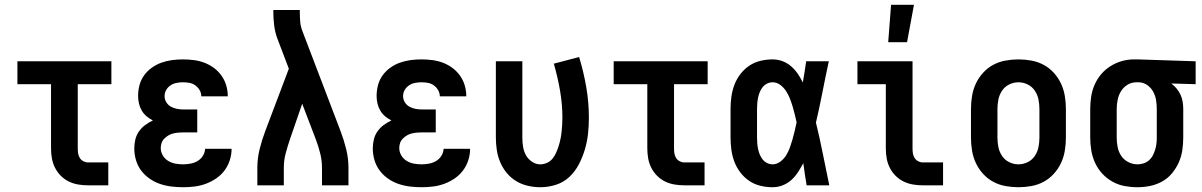

<svg xmlns="http://www.w3.org/2000/svg" viewBox="-20 -777 5040 805"><path d="M349 0Q328 0 307.5 -3.5Q287 -7 268.5 -16Q250 -25 235 -40Q220 -55 210.5 -74Q201 -93 197.5 -113.5Q194 -134 194 -155V-424H53V-520H447V-424H306V-155Q306 -144 307.5 -134Q309 -124 314.5 -115Q320 -106 329.5 -101Q339 -96 349 -96H434V0Z M748 8Q723 8 698.5 5Q674 2 650.5 -6Q627 -14 606.5 -28.5Q586 -43 571.5 -62.5Q557 -82 550 -106Q543 -130 543 -155Q543 -174 547.5 -192.5Q552 -211 563 -226.5Q574 -242 589 -253Q604 -264 621 -272Q607 -279 594.5 -289.5Q582 -300 574 -314Q566 -328 562.5 -343.5Q559 -359 559 -375Q559 -398 565 -420.5Q571 -443 584.5 -461.5Q598 -480 617 -493.5Q636 -507 657.5 -514.5Q679 -522 701.5 -525Q724 -528 747 -528Q770 -528 793 -525Q816 -522 837 -514Q858 -506 876.5 -492.5Q895 -479 908.5 -460Q922 -441 928.5 -419Q935 -397 935 -374V-373H824Q824 -387 817 -399Q810 -411 799 -419Q788 -427 774.5 -429.5Q761 -432 747 -432Q734 -432 720.5 -429.5Q707 -427 695.5 -419.5Q684 -412 677 -400Q670 -388 670 -374Q670 -360 677.5 -348Q685 -336 697 -329.5Q709 -323 722.5 -320.5Q736 -318 750 -318H807V-222H750Q739 -222 728 -221Q717 -220 706.5 -217.5Q696 -215 686.5 -209.5Q677 -204 669 -196Q661 -188 657.5 -177.5Q654 -167 654 -156Q654 -140 662.5 -125.5Q671 -111 685 -102.5Q699 -94 715 -91Q731 -88 748 -88Q763 -88 779 -91Q795 -94 808.5 -102Q822 -110 830.5 -123.5Q839 -137 840 -153H951Q951 -129 943.5 -105.5Q936 -82 921.5 -62.5Q907 -43 886.5 -29Q866 -15 843 -6.5Q820 2 796 5Q772 8 748 8Z M1059 0V-74Q1059 -113 1068.5 -151.5Q1078 -190 1092 -227L1191 -489L1143 -615Q1133 -642 1129.5 -670.5Q1126 -699 1126 -728V-735H1237V-728Q1237 -708 1238.5 -688Q1240 -668 1247 -649L1408 -227Q1422 -190 1431.5 -151.5Q1441 -113 1441 -74V0H1330V-74Q1330 -104 1322.5 -134Q1315 -164 1304 -193L1247 -342L1196 -194Q1186 -165 1178 -135Q1170 -105 1170 -74V0Z M1748 8Q1723 8 1698.5 5Q1674 2 1650.5 -6Q1627 -14 1606.5 -28.5Q1586 -43 1571.5 -62.5Q1557 -82 1550 -106Q1543 -130 1543 -155Q1543 -174 1547.5 -192.5Q1552 -211 1563 -226.5Q1574 -242 1589 -253Q1604 -264 1621 -272Q1607 -279 1594.5 -289.5Q1582 -300 1574 -314Q1566 -328 1562.5 -343.5Q1559 -359 1559 -375Q1559 -398 1565 -420.5Q1571 -443 1584.5 -461.5Q1598 -480 1617 -493.5Q1636 -507 1657.5 -514.5Q1679 -522 1701.5 -525Q1724 -528 1747 -528Q1770 -528 1793 -525Q1816 -522 1837 -514Q1858 -506 1876.5 -492.5Q1895 -479 1908.5 -460Q1922 -441 1928.5 -419Q1935 -397 1935 -374V-373H1824Q1824 -387 1817 -399Q1810 -411 1799 -419Q1788 -427 1774.5 -429.5Q1761 -432 1747 -432Q1734 -432 1720.5 -429.5Q1707 -427 1695.5 -419.5Q1684 -412 1677 -400Q1670 -388 1670 -374Q1670 -360 1677.5 -348Q1685 -336 1697 -329.5Q1709 -323 1722.5 -320.5Q1736 -318 1750 -318H1807V-222H1750Q1739 -222 1728 -221Q1717 -220 1706.5 -217.5Q1696 -215 1686.5 -209.5Q1677 -204 1669 -196Q1661 -188 1657.5 -177.5Q1654 -167 1654 -156Q1654 -140 1662.5 -125.5Q1671 -111 1685 -102.5Q1699 -94 1715 -91Q1731 -88 1748 -88Q1763 -88 1779 -91Q1795 -94 1808.5 -102Q1822 -110 1830.5 -123.5Q1839 -137 1840 -153H1951Q1951 -129 1943.5 -105.5Q1936 -82 1921.5 -62.5Q1907 -43 1886.5 -29Q1866 -15 1843 -6.5Q1820 2 1796 5Q1772 8 1748 8Z M2246 8Q2219 8 2193 2Q2167 -4 2144.5 -17.5Q2122 -31 2105 -51.5Q2088 -72 2077.5 -96.5Q2067 -121 2063 -147.5Q2059 -174 2059 -200V-520H2170V-200Q2170 -181 2173 -162Q2176 -143 2185 -126.5Q2194 -110 2210.5 -99Q2227 -88 2245 -88Q2260 -88 2274 -94.5Q2288 -101 2297 -112.5Q2306 -124 2312 -137.5Q2318 -151 2322.5 -165.5Q2327 -180 2330 -194.5Q2333 -209 2334.5 -223.5Q2336 -238 2337 -253Q2338 -268 2338 -283Q2338 -340 2328 -397.5Q2318 -455 2302 -510L2408 -538Q2427 -476 2438 -412Q2449 -348 2449 -283Q2449 -250 2445.5 -217Q2442 -184 2432.5 -151.5Q2423 -119 2407.5 -89Q2392 -59 2368 -36Q2344 -13 2311.5 -2.5Q2279 8 2246 8Z M2849 0Q2828 0 2807.5 -3.5Q2787 -7 2768.5 -16Q2750 -25 2735 -40Q2720 -55 2710.5 -74Q2701 -93 2697.5 -113.5Q2694 -134 2694 -155V-424H2553V-520H2947V-424H2806V-155Q2806 -144 2807.5 -134Q2809 -124 2814.5 -115Q2820 -106 2829.5 -101Q2839 -96 2849 -96H2934V0Z M3219 8Q3194 8 3168.5 2Q3143 -4 3121.5 -18.5Q3100 -33 3084 -54Q3068 -75 3059 -99Q3050 -123 3046.5 -148.5Q3043 -174 3043 -200V-320Q3043 -346 3046.5 -371.5Q3050 -397 3059 -421Q3068 -445 3084 -466Q3100 -487 3121.5 -501.5Q3143 -516 3168.5 -522Q3194 -528 3219 -528Q3241 -528 3261 -520.5Q3281 -513 3297 -499Q3313 -485 3325 -467.5Q3337 -450 3346 -431Q3350 -454 3353.5 -476Q3357 -498 3360 -520H3455Q3441 -456 3428.5 -391.5Q3416 -327 3401 -263Q3417 -198 3430 -132Q3443 -66 3457 0H3362Q3358 -23 3354.5 -46.5Q3351 -70 3348 -93Q3338 -74 3326 -55.5Q3314 -37 3298 -22.5Q3282 -8 3261.5 0Q3241 8 3219 8ZM3219 -88Q3237 -88 3252 -99.5Q3267 -111 3276.5 -126.5Q3286 -142 3292 -159Q3298 -176 3303 -193.5Q3308 -211 3312 -228.5Q3316 -246 3320 -264Q3316 -281 3312 -298Q3308 -315 3303 -331.5Q3298 -348 3291.5 -364.5Q3285 -381 3275.5 -395.5Q3266 -410 3251.5 -421Q3237 -432 3219 -432Q3207 -432 3196 -426.5Q3185 -421 3177.5 -411.5Q3170 -402 3165.5 -391Q3161 -380 3158.5 -368Q3156 -356 3155 -344Q3154 -332 3154 -320V-200Q3154 -188 3155 -176Q3156 -164 3158.5 -152Q3161 -140 3165.5 -129Q3170 -118 3177.5 -108.5Q3185 -99 3196 -93.5Q3207 -88 3219 -88Z M3849 0Q3828 0 3807.5 -3.5Q3787 -7 3768.5 -16Q3750 -25 3735 -40Q3720 -55 3710.5 -74Q3701 -93 3697.5 -113.5Q3694 -134 3694 -155V-424H3575V-520H3806V-155Q3806 -144 3807.5 -134Q3809 -124 3814.5 -115Q3820 -106 3829.5 -101Q3839 -96 3849 -96H3934V0ZM3704 -600 3716 -757H3812L3783 -600Z M4250 8Q4223 8 4195.5 3Q4168 -2 4144 -15Q4120 -28 4101.5 -48.5Q4083 -69 4071.5 -93.5Q4060 -118 4055.5 -145.5Q4051 -173 4051 -200V-320Q4051 -347 4055.5 -374.5Q4060 -402 4071.5 -426.5Q4083 -451 4101.5 -471.5Q4120 -492 4144 -505Q4168 -518 4195.5 -523Q4223 -528 4250 -528Q4277 -528 4304.5 -523Q4332 -518 4356 -505Q4380 -492 4398.5 -471.5Q4417 -451 4428.5 -426.5Q4440 -402 4444.5 -374.5Q4449 -347 4449 -320V-200Q4449 -173 4444.5 -145.5Q4440 -118 4428.5 -93.5Q4417 -69 4398.5 -48.5Q4380 -28 4356 -15Q4332 -2 4304.5 3Q4277 8 4250 8ZM4250 -88Q4270 -88 4288.5 -97Q4307 -106 4318.5 -123Q4330 -140 4334 -160Q4338 -180 4338 -200V-320Q4338 -340 4334 -360Q4330 -380 4318.5 -397Q4307 -414 4288.5 -423Q4270 -432 4250 -432Q4230 -432 4211.5 -423Q4193 -414 4181.5 -397Q4170 -380 4166 -360Q4162 -340 4162 -320V-200Q4162 -180 4166 -160Q4170 -140 4181.5 -123Q4193 -106 4211.5 -97Q4230 -88 4250 -88Z M4749 8Q4722 8 4695 3Q4668 -2 4644 -15.5Q4620 -29 4601.5 -49Q4583 -69 4571.5 -94Q4560 -119 4555.5 -146Q4551 -173 4551 -200V-320Q4551 -346 4555 -372Q4559 -398 4569.5 -422Q4580 -446 4597 -466Q4614 -486 4636.5 -500Q4659 -514 4684 -521Q4709 -528 4735 -528H4750L4993 -520V-424L4891 -427Q4903 -418 4913 -406Q4923 -394 4929.5 -380Q4936 -366 4938.5 -350.5Q4941 -335 4941 -320V-200Q4941 -173 4937 -146.5Q4933 -120 4922 -95.5Q4911 -71 4893.5 -50Q4876 -29 4852.5 -16Q4829 -3 4802.5 2.5Q4776 8 4749 8ZM4749 -88Q4762 -88 4774.5 -92Q4787 -96 4797 -104.5Q4807 -113 4813 -124.5Q4819 -136 4823 -148.5Q4827 -161 4828.5 -174Q4830 -187 4830 -200V-320Q4830 -339 4827 -357.5Q4824 -376 4815 -392.5Q4806 -409 4790.5 -420Q4775 -431 4756 -432H4744Q4724 -432 4707 -421.5Q4690 -411 4680 -394.5Q4670 -378 4666 -358.5Q4662 -339 4662 -320V-200Q4662 -180 4666 -160Q4670 -140 4681 -123.5Q4692 -107 4710.5 -97.5Q4729 -88 4749 -88Z"/></svg>

Font: Iosevka Curly
Style: Bold
Weight: 700
Monospace: yes
Designer: Belleve Invis
Foundry: Belleve Invis
Version: Version 22.1.2; ttfautohint (v1.8.4)